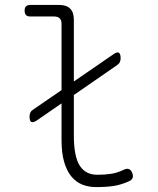

<svg xmlns="http://www.w3.org/2000/svg" viewBox="-20 -750 640 780"><path d="M130 -261Q115 -251 107.5 -254.5Q100 -258 100 -277Q100 -286 103.5 -293Q107 -300 115 -305L230 -384V-653Q230 -668 222.5 -675.5Q215 -683 200 -683H103Q91 -683 85.5 -689Q80 -695 80 -707Q80 -719 86 -724.5Q92 -730 104 -730H220Q250 -730 265 -715Q280 -700 280 -670V-419L440 -529Q455 -540 462.5 -536Q470 -532 470 -513Q470 -504 466.5 -497Q463 -490 455 -485L280 -364V-200Q280 -114 304 -77Q328 -40 375 -40Q407 -40 432 -44Q457 -48 482 -60Q494 -66 502.5 -63.5Q511 -61 516 -50Q522 -38 519 -28.5Q516 -19 505 -14Q474 0 444.5 5Q415 10 370 10Q340 10 314.5 0Q289 -10 270 -33Q251 -56 240.5 -92.5Q230 -129 230 -182V-330Z"/></svg>

Font: Maple Mono NL Thin
Style: Regular
Weight: 250
Monospace: yes
Designer: subframe7536
Version: Version 7.000